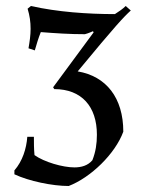

<svg xmlns="http://www.w3.org/2000/svg" viewBox="-20 -505 490 640"><path d="M83 -485 72 -476C79 -453 82 -432 82 -409C82 -388 79 -367 75 -344L96 -337C102 -358 108 -378 116 -398C167 -394 212 -391 263 -391C275 -394 290 -401 290 -401L292 -397L157 -214L161 -208C252 -208 303 -150 303 -56C303 -26 299 1 288 29C273 47 251 53 228 53C189 53 127 35 95 12C93 -10 93 -27 93 -49H71C68 -9 55 32 28 63V76C77 99 155 115 209 115C282 87 364 8 391 -66C391 -179 334 -251 239 -267C367 -422 393 -449 416 -470L399 -485C389 -475 377 -467 363 -458C272 -458 172 -465 83 -485Z"/></svg>

Font: Almendra
Style: Regular
Weight: 400
Designer: Ana Sanfelippo
Foundry: Ana Sanfelippo
Version: Version 1.003